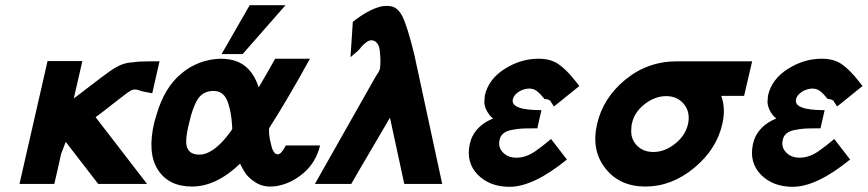

<svg xmlns="http://www.w3.org/2000/svg" viewBox="-20 -708 3340 739"><path d="M55 0 163 -473H297L264 -329Q396 -431 421 -446Q456 -467 491 -468Q500 -470 519.5 -471Q539 -472 563 -472Q587 -472 594 -472L566 -349Q548 -352 534.5 -355Q521 -358 516.5 -360Q512 -362 506.5 -363Q501 -364 493 -363Q484 -361 469.5 -350.5Q455 -340 417 -310Q379 -280 348 -257L546 0H358L233 -162L215 -115Q205 -68 189 0Z M833 -500 941 -688H1079L914 -500ZM574 -238Q581 -263 583 -268Q613 -371 678 -425Q743 -479 828 -482Q848 -482 865 -479Q934 -467 966 -397L976 -372Q1032 -468 1039 -482H1173Q1125 -395 1088 -332.5Q1051 -270 1035.5 -246Q1020 -222 1017 -216Q1014 -212 1016 -191Q1018 -170 1023 -154Q1031 -114 1049 -114Q1063 -114 1080 -148H1212Q1196 -82 1146.5 -40.5Q1097 1 1039 9Q1030 10 1013 10Q983 8 959.5 -8.5Q936 -25 925.5 -40Q915 -55 904 -78Q812 10 719 10Q629 10 587.5 -55Q546 -120 574 -238ZM709 -239Q708 -236 706.5 -229Q705 -222 704 -218Q690 -155 703 -134Q714 -114 744 -113Q755 -113 761 -114Q810 -124 865 -198Q867 -201 869 -203.5Q871 -206 872 -208.5Q873 -211 874 -212Q874 -221 873 -229Q870 -272 860 -305Q848 -348 818 -356Q811 -358 798 -358Q760 -356 741 -326Q722 -296 709 -239Z M1192 0 1424 -410 1438 -432Q1437 -432 1438 -433Q1443 -442 1443 -446V-450Q1445 -467 1444 -485Q1443 -503 1441 -518Q1439 -533 1430.5 -543Q1422 -553 1409 -553Q1394 -553 1371 -528Q1367 -522 1362 -517Q1357 -512 1356 -511L1357 -512Q1355 -510 1342 -499L1329 -488L1338 -624Q1396 -670 1446 -683Q1467 -687 1484 -684Q1511 -680 1529 -644.5Q1547 -609 1574 -501L1682 0H1536L1481 -255Q1462 -222 1408 -130.5Q1354 -39 1332 0Z M1788 -153Q1789 -156 1790.5 -162Q1792 -168 1793 -171Q1814 -226 1878 -252Q1868 -260 1865 -264Q1845 -290 1844 -315Q1844 -320 1846 -340Q1860 -403 1922 -442.5Q1984 -482 2053 -482Q2100 -482 2130.5 -460.5Q2161 -439 2194 -397L2210 -377L2112 -298Q2110 -302 2105 -309Q2100 -316 2099 -319Q2091 -327 2076 -327Q2058 -349 2045 -358.5Q2032 -368 2013 -367Q1991 -365 1974 -353Q1957 -341 1954 -326Q1944 -284 2064 -284L2048 -214H2030Q2003 -214 1987 -213Q1971 -212 1950 -208Q1929 -204 1917.5 -194.5Q1906 -185 1903 -170Q1896 -142 1915.5 -121.5Q1935 -101 1968 -101Q2009 -101 2050 -133L2069 -147Q2091 -165 2101 -173L2162 -94Q2033 11 1941 11Q1865 11 1819 -35.5Q1773 -82 1788 -153Z M2278 -230Q2301 -331 2387 -401.5Q2473 -472 2586 -472H2875L2844 -339H2756Q2774 -290 2760 -230Q2738 -133 2651.5 -61.5Q2565 10 2464 10Q2365 10 2310 -60Q2255 -130 2278 -230ZM2412 -231Q2410 -225 2410 -213Q2406 -175 2430.5 -149Q2455 -123 2495 -123Q2538 -123 2578 -154.5Q2618 -186 2628 -230Q2638 -275 2613 -306.5Q2588 -338 2544 -338Q2501 -338 2461 -307Q2421 -276 2412 -231Z M2878 -153Q2879 -156 2880.5 -162Q2882 -168 2883 -171Q2904 -226 2968 -252Q2958 -260 2955 -264Q2935 -290 2934 -315Q2934 -320 2936 -340Q2950 -403 3012 -442.5Q3074 -482 3143 -482Q3190 -482 3220.5 -460.5Q3251 -439 3284 -397L3300 -377L3202 -298Q3200 -302 3195 -309Q3190 -316 3189 -319Q3181 -327 3166 -327Q3148 -349 3135 -358.5Q3122 -368 3103 -367Q3081 -365 3064 -353Q3047 -341 3044 -326Q3034 -284 3154 -284L3138 -214H3120Q3093 -214 3077 -213Q3061 -212 3040 -208Q3019 -204 3007.5 -194.5Q2996 -185 2993 -170Q2986 -142 3005.5 -121.5Q3025 -101 3058 -101Q3099 -101 3140 -133L3159 -147Q3181 -165 3191 -173L3252 -94Q3123 11 3031 11Q2955 11 2909 -35.5Q2863 -82 2878 -153Z"/></svg>

Font: Coval
Style: ExtraBold Italic
Weight: 800
Foundry: Context Ltd
Version: Version 001.000